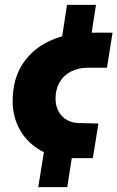

<svg xmlns="http://www.w3.org/2000/svg" viewBox="-20 -649 482 788"><path d="M229 -460 255 -629H374L353 -495ZM137 119 165 -55 277 -15 256 119ZM273 0Q203 0 148.5 -30.5Q94 -61 63 -114Q32 -167 32 -234Q32 -325 73.5 -387.5Q115 -450 187 -482.5Q259 -515 348 -515H442L419 -371H340Q302 -371 271.5 -355.5Q241 -340 224.5 -311.5Q208 -283 208 -244Q208 -214 220.5 -191.5Q233 -169 255 -156.5Q277 -144 306 -144L384 -142L361 0Z"/></svg>

Font: MuseoModerno Thin ExtraBold
Style: Italic
Weight: 800
Italic angle: -9°
Version: Version 1.003